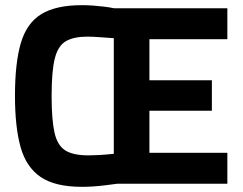

<svg xmlns="http://www.w3.org/2000/svg" viewBox="-20 -712 942 744"><path d="M298 12Q193 12 137 -26.5Q81 -65 59.5 -143Q38 -221 38 -340Q38 -469 61 -546Q84 -623 140.5 -657.5Q197 -692 298 -692Q318 -692 339 -690.5Q360 -689 381.5 -686.5Q403 -684 422 -680H861V-560H559V-401H801V-283H559V-120H861V0H434Q412 3 388 6Q364 9 341 10.5Q318 12 298 12ZM322 -110Q332 -110 343.5 -110.5Q355 -111 368 -111.5Q381 -112 394.5 -113.5Q408 -115 421 -116V-564Q407 -565 393 -566Q379 -567 365.5 -568Q352 -569 340 -569.5Q328 -570 318 -570Q266 -570 235.5 -552.5Q205 -535 192.5 -486Q180 -437 180 -340Q180 -249 191 -199Q202 -149 232.5 -129.5Q263 -110 322 -110Z"/></svg>

Font: Titillium Web
Style: Bold
Weight: 700
Designer: Mohamed Gaber, Accademia di Belle Arti di Urbino
Foundry: Kief Type Foundry, Accademia di Belle Arti di Urbino
Version: Version 3.000